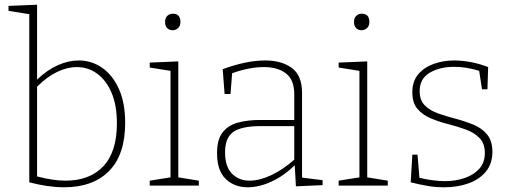

<svg xmlns="http://www.w3.org/2000/svg" viewBox="-20 -786 2168 813"><path d="M251 7Q184 7 104 -14V-726L16 -740V-761L137 -766V-449Q180 -490 225 -510Q270 -530 313 -530Q368 -530 412.5 -499Q457 -468 483.5 -409.5Q510 -351 510 -266Q510 -131 442 -62Q374 7 251 7ZM257 -21Q360 -21 417.5 -82Q475 -143 475 -264Q475 -340 452.5 -393Q430 -446 391.5 -474Q353 -502 305 -502Q265 -502 222 -481.5Q179 -461 137 -419V-39Q204 -21 257 -21Z M822 -21V0H614V-21L702 -35V-486L614 -500V-521L735 -526V-35ZM711 -658Q697 -658 688 -667Q679 -676 679 -693Q679 -710 688.5 -719Q698 -728 712 -728Q744 -728 744 -693Q744 -676 734 -667Q724 -658 711 -658Z M1233 3 1228 -86Q1183 -42 1130.5 -17.5Q1078 7 1029 7Q972 7 935.5 -28.5Q899 -64 899 -137Q899 -196 923 -226Q947 -256 988 -267Q1029 -278 1081 -278H1226V-387Q1226 -448 1191 -475Q1156 -502 1098 -502Q1036 -502 963 -476L956 -388H931L923 -493Q1023 -530 1103 -530Q1173 -530 1216 -498Q1259 -466 1259 -393V-34L1346 -23V-2ZM933 -141Q933 -80 962.5 -50.5Q992 -21 1037 -21Q1079 -21 1129 -44.5Q1179 -68 1226 -110V-252H1085Q1003 -252 968 -227.5Q933 -203 933 -141Z M1622 -21V0H1414V-21L1502 -35V-486L1414 -500V-521L1535 -526V-35ZM1511 -658Q1497 -658 1488 -667Q1479 -676 1479 -693Q1479 -710 1488.5 -719Q1498 -728 1512 -728Q1544 -728 1544 -693Q1544 -676 1534 -667Q1524 -658 1511 -658Z M1757 -400Q1757 -361 1779.5 -339Q1802 -317 1837 -305Q1872 -293 1911.5 -282.5Q1951 -272 1986 -257.5Q2021 -243 2043 -216Q2065 -189 2065 -143Q2065 -93 2037.5 -59.5Q2010 -26 1963.5 -9.5Q1917 7 1861 7Q1823 7 1789 1Q1755 -5 1719 -14L1726 -131H1748L1756 -33Q1781 -27 1809.5 -23Q1838 -19 1864 -19Q1910 -19 1948.5 -32.5Q1987 -46 2010 -72Q2033 -98 2033 -138Q2033 -178 2011 -201Q1989 -224 1954 -237Q1919 -250 1879.5 -260Q1840 -270 1805 -284.5Q1770 -299 1748 -324.5Q1726 -350 1726 -395Q1726 -442 1751 -471.5Q1776 -501 1816.5 -515.5Q1857 -530 1904 -530Q1934 -530 1971 -523.5Q2008 -517 2047 -502L2044 -408H2021L2009 -486Q1955 -503 1903 -503Q1842 -503 1799.5 -478Q1757 -453 1757 -400Z"/></svg>

Font: Bitter ExtraLight
Style: Regular
Weight: 200
Designer: Sol Matas, and Bitter project Authors
Foundry: Sol Matas
Version: Version 2.001